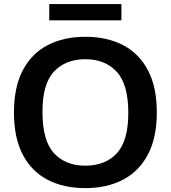

<svg xmlns="http://www.w3.org/2000/svg" viewBox="-20 -934 856 963"><path d="M408 9.5Q299.5 9.5 219 -32.2Q138.5 -74 94.2 -158.2Q50 -242.5 50 -370Q50 -497.5 94.5 -581.8Q139 -666 219.5 -707.8Q300 -749.5 408 -749.5Q517 -749.5 597.5 -707.5Q678 -665.5 722.2 -581.2Q766.5 -497 766.5 -370Q766.5 -243 721.8 -158.8Q677 -74.5 596.5 -32.5Q516 9.5 408 9.5ZM408 -103Q508 -103 565.8 -165Q623.5 -227 623.5 -367Q623.5 -511.5 565.2 -574.2Q507 -637 408 -637Q309.5 -637 251.2 -575.5Q193 -514 193 -373Q193 -228 250.8 -165.5Q308.5 -103 408 -103ZM227 -832V-913.5H589V-832Z"/></svg>

Font: Encode Sans SmExp SmBold
Style: Regular
Weight: 600
Width: 6
Designer: Multiple Designers
Foundry: Impallari Type
Version: Version 3.002; ttfautohint (v1.8.3) -l 8 -r 50 -G 200 -x 14 